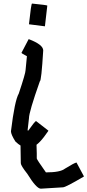

<svg xmlns="http://www.w3.org/2000/svg" viewBox="-20 -873 503 1104"><path d="M164.1 -852.5Q252 -843.8 252 -840.8L238.3 -721.7L146.5 -733.4Q159.2 -852.5 164.1 -852.5ZM144.5 -647.5H146.5Q228.5 -616.2 228.5 -583Q217.8 -405.3 209 -405.3Q146.5 -228.5 146.5 -192.4L138.7 -124L140.6 -122.1H142.6Q181.2 -176.8 187.5 -176.8L257.8 -122.1V-120.1Q204.1 -41 173.8 -32.2L142.6 -22.5H132.8Q101.6 -27.3 68.4 -59.6Q43 -100.1 43 -118.2Q64.5 -294.9 87.9 -335Q127 -451.7 127 -469.7L134.8 -549.8Q104.5 -565.4 103.5 -569.3ZM128.9 -60.5H185.5L187.5 -58.6H189.5L191.4 8.8V38.1Q191.4 43.9 244.1 118.2Q327.1 118.2 353.5 96.7Q408.2 63 419.9 61.5L462.9 141.6Q357.4 204.1 341.8 204.1L214.8 211.9Q189.5 211.9 136.7 126Q99.6 79.1 99.6 65.4L97.7 -56.6Q106 -60.5 128.9 -60.5Z"/></svg>

Font: ww_drahtTSB
Style: Regular
Weight: 400
Designer: Dr. Wolfgang Wiebecke
Version: Version 1.06 May 21, 2010, initial release